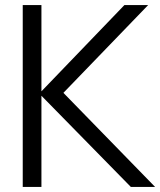

<svg xmlns="http://www.w3.org/2000/svg" viewBox="-20 -740 634 760"><path d="M70 -720H144V-378.5L472.5 -720H566.5L231 -372.5L594 0H498L144 -361V0H70Z"/></svg>

Font: Vela Sans
Style: Regular
Weight: 400
Designer: Principal design: Mikhail Sharanda - project Manrope.
Design modification: Ravid Balaliev
Foundry: Mikhail Sharanda
Version: Version 1.001